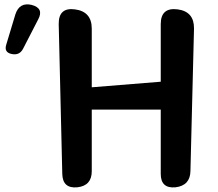

<svg xmlns="http://www.w3.org/2000/svg" viewBox="-20 -832 978 860"><path d="M700 -341H391V-65Q391 0 326 7Q261 13 259 -52L243 -724Q242 -800 316 -790Q391 -780 391 -704V-441L700 -466V-724Q700 -800 776 -790Q850 -780 849 -704L833 -66Q832 -1 766 7Q700 13 700 -53ZM33 -590Q-3 -597 8 -632L49 -768Q67 -823 122 -810Q178 -795 151 -745L83 -613Q67 -583 33 -590Z"/></svg>

Font: MaokenZhuyuanTi
Style: Regular
Weight: 400
Designer: Fontworks Inc & LongZhuTi team: ZERO子、时光羊、荆南、频凡、刘鹏、Little White Dog、帆影Magmeta、奈白不弍、白日月球、ChaoTawei、雨三（排名不分先后）
Version: Version 1.000; 20230222